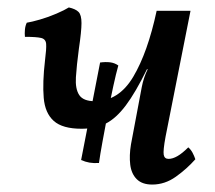

<svg xmlns="http://www.w3.org/2000/svg" viewBox="-20 -487 578 516"><path d="M389 9Q362 9 347.5 -5.5Q333 -20 330 -44.5Q327 -69 332 -99L361 -253Q366 -279 377 -301H375Q344 -238 318 -203.5Q292 -169 264.5 -155Q237 -141 199 -141Q148 -141 124.5 -162Q101 -183 97.5 -224Q94 -265 101 -325Q105 -356 104 -369Q103 -382 90.5 -385Q78 -388 47 -388Q46 -397 47 -407.5Q48 -418 52 -426Q65 -428 87.5 -434.5Q110 -441 132 -450.5Q154 -460 165 -467Q183 -463 191 -455Q199 -447 199 -425Q199 -403 192 -356Q186 -311 184 -279.5Q182 -248 193 -231.5Q204 -215 235 -215Q299 -215 338 -280.5Q377 -346 401 -458H492L425 -120Q418 -82 420 -71Q422 -60 433 -60Q444 -60 457 -67.5Q470 -75 486 -91Q493 -85 497.5 -76.5Q502 -68 505 -59Q482 -33 452.5 -12Q423 9 389 9ZM246 -49Q232 -48 220.5 -50Q209 -52 198 -57L249 -319Q264 -321 276 -319.5Q288 -318 298 -311Q292 -290 284.5 -255.5Q277 -221 269.5 -181.5Q262 -142 255.5 -106.5Q249 -71 246 -49Z"/></svg>

Font: Vollkorn
Style: Italic
Weight: 400
Italic angle: -11°
Designer: Friedrich Althausen
Foundry: Friedrich Althausen
Version: Version 5.001